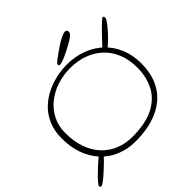

<svg xmlns="http://www.w3.org/2000/svg" viewBox="-227 -930 1206 1206"><g transform="rotate(-45 376.0 -327.0)"><path d="M-1.5 98Q-4 98 -6.2 96.8Q-8.5 95.5 -10 93Q-11.5 90.5 -11.5 88Q-11.5 81.5 0.8 66.8Q13 52 32 33Q51 14 72 -5.2Q93 -24.5 111.2 -40Q129.5 -55.5 139.5 -63.5L148 -30.5Q141.5 -22.5 126.5 -7.2Q111.5 8 92.2 26Q73 44 54 60.5Q35 77 20 87.5Q5 98 -1.5 98ZM634 -483 614 -508Q620 -515 635 -531Q650 -547 669 -567Q688 -587 706.5 -605.5Q725 -624 738.8 -636Q752.5 -648 756 -648Q759.5 -648 761.2 -646.2Q763 -644.5 764 -641.2Q765 -638 765 -633.5Q765 -624 750 -603.5Q735 -583 713.2 -559Q691.5 -535 669.5 -514.2Q647.5 -493.5 634 -483ZM352.5 51Q280.5 51 222 26.5Q163.5 2 121.8 -43.2Q80 -88.5 57.5 -151Q35 -213.5 35 -289Q35 -358 57.5 -409.5Q80 -461 117.5 -496.8Q155 -532.5 200.8 -554.5Q246.5 -576.5 294 -586.5Q341.5 -596.5 383.5 -596.5Q459.5 -596.5 521.8 -572.8Q584 -549 629 -505.5Q674 -462 698.2 -402.5Q722.5 -343 722.5 -271Q722.5 -191.5 696.8 -131.2Q671 -71 622.2 -30.5Q573.5 10 505.5 30.5Q437.5 51 352.5 51ZM356 16.5Q477 16.5 549.2 -21.8Q621.5 -60 653.8 -124.8Q686 -189.5 686 -268.5Q686 -341.5 662.8 -397.2Q639.5 -453 598 -490.5Q556.5 -528 502 -547Q447.5 -566 385 -566Q323 -566 267.2 -547.5Q211.5 -529 168.2 -494.2Q125 -459.5 100 -410Q75 -360.5 75 -299Q75 -223.5 96 -164.8Q117 -106 154.8 -65.8Q192.5 -25.5 244 -4.5Q295.5 16.5 356 16.5ZM355 -626Q350 -626 347.5 -628.5Q345 -631 345 -636.5Q345 -644 370.8 -663.5Q396.5 -683 437.5 -711Q462 -727.5 486.8 -739.5Q511.5 -751.5 524 -751.5Q531.5 -751.5 536.2 -746.8Q541 -742 541 -733.5Q541 -720.5 527.5 -709Q514 -697.5 484 -680.5Q447.5 -660 410.2 -643Q373 -626 355 -626Z"/></g></svg>

Font: Gluten Thin
Style: Regular
Weight: 100
Designer: Tyler Finck
Foundry: Etcetera Type Company
Version: Version 1.300